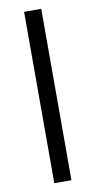

<svg xmlns="http://www.w3.org/2000/svg" viewBox="-85 -773 404 811"><g transform="rotate(-10 117.0 -367.5)"><path d="M80 0V-735H153.5V0Z"/></g></svg>

Font: Vela Sans
Style: Regular
Weight: 400
Designer: Principal design: Mikhail Sharanda - project Manrope.
Design modification: Ravid Balaliev
Foundry: Mikhail Sharanda
Version: Version 1.001